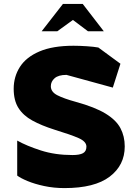

<svg xmlns="http://www.w3.org/2000/svg" viewBox="-20 -952 698 982"><path d="M310 10Q255 10 206 -0.5Q157 -11 121 -26Q85 -41 68 -54V-233Q116 -206 189 -182.5Q262 -159 351 -159Q387 -159 404.5 -168.5Q422 -178 422 -202Q422 -228 382.5 -245.5Q343 -263 258 -289Q192 -310 145.5 -335.5Q99 -361 74.5 -399.5Q50 -438 50 -498Q50 -560 82 -610Q114 -660 182 -689Q250 -718 356 -718Q388 -718 424.5 -715.5Q461 -713 483 -709L596 -626L557 -504L320 -569Q279 -569 259.5 -552Q240 -535 240 -511Q240 -482 273 -465Q306 -448 368 -431Q466 -404 520 -371Q574 -338 596 -296.5Q618 -255 618 -203Q618 -107 541 -48.5Q464 10 310 10ZM193 -792 302 -932H403L511 -792H430L353 -850L273 -792Z"/></svg>

Font: Rowdies
Style: Regular
Weight: 400
Designer: Jaikishan Patel
Version: Version 1.000; ttfautohint (v1.8.3)